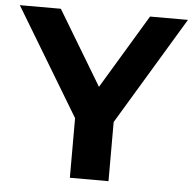

<svg xmlns="http://www.w3.org/2000/svg" viewBox="-65 -751 807 802"><g transform="rotate(5 338.5 -350.0)"><path d="M419 -248V0H257V-250L-14 -700H158L345 -389L532 -700H691Z"/></g></svg>

Font: APTA Sans Regular
Style: Bold Italic
Weight: 700
Version: Version 7.200